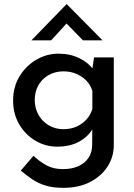

<svg xmlns="http://www.w3.org/2000/svg" viewBox="-20 -695 645 923"><path d="M284 208Q235 208 199 197Q163 186 134.5 166.5Q106 147 80 125L141 54Q172 83 205 100.5Q238 118 282 118Q326 118 357.5 103.5Q389 89 406 63Q423 37 423 1L424 -108L431 -88Q414 -47 368 -18.5Q322 10 255 10Q198 10 149.5 -19Q101 -48 72 -98Q43 -148 43 -211Q43 -277 73.5 -327.5Q104 -378 154 -407.5Q204 -437 261 -437Q317 -437 361 -415.5Q405 -394 427 -362L421 -345L432 -419H527V2Q527 60 496.5 106.5Q466 153 412 180.5Q358 208 284 208ZM147 -214Q147 -175 165 -143Q183 -111 214.5 -92.5Q246 -74 285 -74Q320 -74 348 -86.5Q376 -99 395.5 -120.5Q415 -142 424 -171V-258Q415 -287 395 -307.5Q375 -328 347 -340Q319 -352 285 -352Q246 -352 214.5 -334.5Q183 -317 165 -286Q147 -255 147 -214ZM379 -501 288 -594 317 -601 226 -501H131L300 -675H301L473 -501Z"/></svg>

Font: Josefin Sans Thin Medium
Style: Regular
Weight: 500
Version: Version 2.000